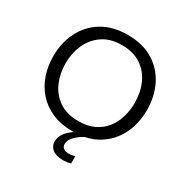

<svg xmlns="http://www.w3.org/2000/svg" viewBox="-206 -895 1229 1272"><g transform="rotate(30 408.5 -259.0)"><path d="M412 11Q321 11 253.2 -18.2Q185.5 -47.5 140.2 -98.8Q95 -150 72.5 -216.5Q50 -283 50 -357Q50 -461 92 -544.5Q134 -628 214.2 -677Q294.5 -726 409 -726Q525 -726 604.8 -676.5Q684.5 -627 725.5 -543.2Q766.5 -459.5 766.5 -357.5Q766.5 -252 724.2 -168.8Q682 -85.5 602.8 -37.2Q523.5 11 412 11ZM409.5 -67Q478 -67 527.5 -90.8Q577 -114.5 609.2 -155.5Q641.5 -196.5 657 -248.8Q672.5 -301 672.5 -357.5Q672.5 -438.5 642.8 -504.5Q613 -570.5 554.5 -609.2Q496 -648 409.5 -648Q320.5 -648 261.5 -607.2Q202.5 -566.5 173.2 -500.2Q144 -434 144 -357.5Q144 -280.5 172.5 -214.2Q201 -148 259.8 -107.5Q318.5 -67 409.5 -67ZM449.5 208Q396 208 368 185.5Q340 163 340 126.5Q340 55.5 441.5 -3.5V-21.5L485 -25L504 0Q463 20.5 434.5 49.5Q406 78.5 406 108Q406 130 420.8 140.8Q435.5 151.5 460 151.5Q477 151.5 489 149Q501 146.5 508 144V199.5Q497 203 481.2 205.5Q465.5 208 449.5 208Z"/></g></svg>

Font: Heraclito
Style: Regular
Weight: 400
Designer: Kostas Bartsokas (font) & Cristiano Sobral (main changes)
Foundry: Kostas Bartsokas (font) & Cristiano Sobral (main changes)
Version: Version 1.00;July 8, 2020;FontCreator 13.0.0.2655 64-bit